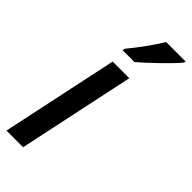

<svg xmlns="http://www.w3.org/2000/svg" viewBox="-254 -804 840 840"><g transform="rotate(45 166.0 -384.0)"><path d="M-4 0 111 -542H214L99 0ZM108 -618Q140 -657 167.5 -695Q195 -733 216 -768H336L335 -760Q324 -746 303.5 -725Q283 -704 259.5 -681Q236 -658 214.5 -638.5Q193 -619 180 -608H107Z"/></g></svg>

Font: Noto Sans ExtraCondensed SemiBold
Style: Italic
Weight: 600
Width: 2
Italic angle: -12°
Designer: Monotype Design Team
Foundry: Monotype Imaging Inc.
Version: Version 2.013; ttfautohint (v1.8.4.7-5d5b)